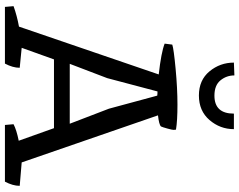

<svg xmlns="http://www.w3.org/2000/svg" viewBox="-116 -855 971 779"><g transform="rotate(90 369.5 -465.5)"><path d="M506 -694Q507 -690 507 -684.5Q507 -679 501.5 -659Q496 -639 493 -633Q485 -625 448 -621L639 -68L734 -60Q734 -32 717 0H487L484 -35Q507 -47 551 -56L500 -199H221L174 -68L255 -60Q255 -32 238 0H8L5 -35Q44 -49 88 -57L282 -624Q193 -634 157 -648L161 -679Q179 -685 259 -692.5Q339 -700 404.5 -700Q470 -700 506 -694ZM421 -422 368 -618Q362 -619 351 -619L297 -415L239 -263H482ZM504 -929Q504 -873 467 -830Q430 -787 367.5 -787Q305 -787 269.5 -830Q234 -873 234 -929L286 -931Q286 -899 306 -874.5Q326 -850 368 -850Q441 -850 441 -929Z"/></g></svg>

Font: Inika
Style: Regular
Weight: 400
Designer: Constanza Artigas Preller
Foundry: Constanza Artigas Preller
Version: Version 1.001